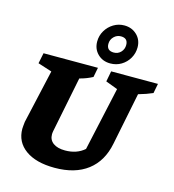

<svg xmlns="http://www.w3.org/2000/svg" viewBox="-136 -1067 1083 1193"><g transform="rotate(15 405.5 -470.5)"><path d="M325 13Q205 13 137 -36Q69 -85 69 -170Q69 -180 70.5 -191Q72 -202 73 -215L151 -560L61 -589L75 -657H425L413 -595Q394 -585 375 -577.5Q356 -570 330 -563L258 -204Q257 -198 256.5 -193.5Q256 -189 256 -184Q256 -148 283.5 -128Q311 -108 360 -108Q435 -108 484 -151L574 -560L497 -589L510 -657H811L799 -595Q761 -578 708 -563L640 -226Q617 -110 536.5 -48.5Q456 13 325 13ZM491 -703Q442 -703 410 -734.5Q378 -766 378 -814Q378 -852 397 -884Q416 -916 447.5 -935Q479 -954 516 -954Q565 -954 597.5 -922.5Q630 -891 630 -843Q630 -805 611.5 -773Q593 -741 561.5 -722Q530 -703 491 -703ZM495 -774Q522 -774 540 -793Q558 -812 558 -839Q558 -883 513 -883Q487 -883 468 -864Q449 -845 449 -818Q449 -774 495 -774Z"/></g></svg>

Font: Piazzolla SC ExtraBold
Style: Italic
Weight: 800
Italic angle: -11.3°
Designer: Juan Pablo del Peral
Foundry: Huerta Tipografica
Version: Version 1.330